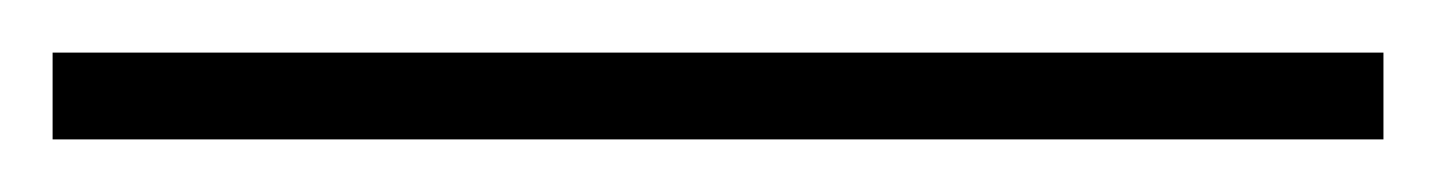

<svg xmlns="http://www.w3.org/2000/svg" viewBox="-23 -813 546 73"><path d="M503 -760V-793H-3V-760Z"/></svg>

Font: Noto Sans Ethiopic ExtraLight
Style: Regular
Weight: 200
Designer: Monotype Design Team
Foundry: Monotype Imaging Inc.
Version: Version 2.102